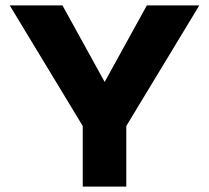

<svg xmlns="http://www.w3.org/2000/svg" viewBox="-20 -690 773 710"><path d="M16 -670 286 -224V0H447V-224L717 -670H523L367 -387L211 -670Z"/></svg>

Font: LT Wave Text Black
Style: Regular
Weight: 900
Designer: Daniel Lyons
Version: Version 2.5 (Glyphs App)